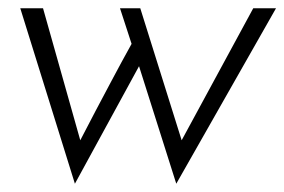

<svg xmlns="http://www.w3.org/2000/svg" viewBox="-20 -420 687 464"><path d="M298 -314 270 -400H319L419 -81L592 -400H647L406 24L316 -260L161 24L29 -400H84L174 -81Q191 -114 211 -152Q228 -184 250.5 -226.5Q273 -269 298 -314Z"/></svg>

Font: Josefin Sans
Style: Italic
Weight: 400
Italic angle: -7.5°
Designer: Santiago Orozco
Foundry: Typemade